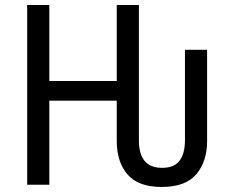

<svg xmlns="http://www.w3.org/2000/svg" viewBox="-20 -734 923 763"><path d="M88 0V-714H176V-412H444V-714H532V-176Q532 -67 624 -67Q672 -67 693.5 -95.5Q715 -124 715 -177V-536H803V-173Q803 -93 760.5 -42Q718 9 622 9Q530 9 487 -40.5Q444 -90 444 -174V-334H176V0Z"/></svg>

Font: Noto Sans SemiCondensed
Style: Regular
Weight: 400
Width: 4
Designer: Monotype Design Team
Foundry: Monotype Imaging Inc.
Version: Version 2.013; ttfautohint (v1.8.4.7-5d5b)